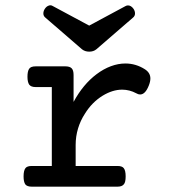

<svg xmlns="http://www.w3.org/2000/svg" viewBox="-20 -700 640 720"><path d="M450.7 -677.2Q455.1 -679.7 460 -679.7Q471.7 -679.7 481 -666.5Q486.3 -658.2 486.3 -649.4Q486.3 -639.6 478 -633.3L341.3 -515.1Q330.6 -506.3 314.5 -506.3Q298.8 -506.3 287.6 -515.1L150.9 -633.3Q142.6 -639.6 142.6 -649.4Q142.6 -659.2 148.9 -668Q154.3 -675.8 162.1 -678.7Q165.5 -680.2 168.9 -680.2Q173.8 -680.2 178.2 -677.2L314.5 -604ZM174.3 -373.5H113.8Q96.2 -373.5 89.4 -382.8Q83 -392.6 83 -412.1Q83 -432.1 88.9 -441.4Q94.7 -451.2 113.8 -451.2H225.1Q241.7 -451.2 248.8 -443.8Q255.9 -436.5 255.9 -418.9V-317.9Q291.5 -383.8 342.3 -421.9Q368.2 -441.4 395.8 -451.7Q423.3 -461.9 450.2 -461.9Q489.7 -461.9 523.9 -439.9Q543.9 -426.8 543.9 -405.8Q543.9 -394 538.1 -379.4Q524.9 -345.7 505.4 -345.7Q498.5 -345.7 491.2 -350.1Q465.8 -363.8 438 -363.8Q402.3 -363.8 365.2 -341.3Q324.7 -316.4 298.3 -273.4Q281.7 -248 272.7 -218.3Q263.7 -188.5 263.7 -156.2V-77.6H420.4Q437.5 -77.6 443.8 -69.8Q451.2 -61 451.2 -38.6Q451.2 -16.1 444.3 -8.8Q437.5 0 420.4 0H99.1Q81.5 0 74.7 -8.8Q68.4 -18.6 68.4 -38.6Q68.4 -60.5 75.7 -69.8Q82 -77.6 99.1 -77.6H174.3Z"/></svg>

Font: Courier Prime Medium
Style: Regular
Weight: 500
Designer: Alan Dague-Greene
Foundry: Quote-Unquote Apps
Version: Version 1.202